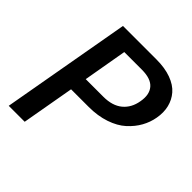

<svg xmlns="http://www.w3.org/2000/svg" viewBox="-186 -833 972 972"><g transform="rotate(45 299.5 -347.5)"><path d="M203.1 -371.1H329.1Q393.6 -371.1 431.2 -402.1Q468.8 -433.1 478 -487.8Q488.3 -543.5 461.7 -574.7Q435.1 -606 370.1 -606H244.1ZM595.2 -487.8Q588.4 -448.7 568.8 -413.6Q549.3 -378.4 516.1 -348.1Q482.9 -317.9 430.4 -300Q377.9 -282.2 313 -282.2H187L137.2 0H22.9L146 -694.8H386.2Q446.3 -694.8 491 -678.5Q535.6 -662.1 560.3 -633.5Q585 -605 594 -567.9Q603 -530.8 595.2 -487.8Z"/></g></svg>

Font: SVN-Poppins Medium
Style: Italic
Weight: 500
Italic angle: -10°
Designer: Ninad Kale (Devanagari), Jonny Pinhorn (Latin)
Foundry: Indian Type Foundry
Version: Version 3.002 2017